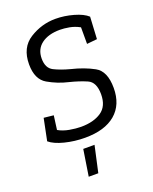

<svg xmlns="http://www.w3.org/2000/svg" viewBox="-160 -749 843 1055"><g transform="rotate(-20 261.5 -221.0)"><path d="M468 -194Q468 -96 405.5 -43Q343 10 228 10Q166 10 109 -4.5Q52 -19 24 -43L50 -171L107 -165L96 -83Q124 -67 160.5 -60.5Q197 -54 228 -54Q300 -54 345.5 -84.5Q391 -115 391 -185Q391 -256 347.5 -275Q304 -294 247 -308Q186 -322 130.5 -354Q75 -386 75 -474Q75 -572 145 -616Q215 -660 296 -660Q348 -660 401 -645Q454 -630 480 -606L473 -477L413 -471V-568Q384 -584 353.5 -589.5Q323 -595 299 -595Q231 -595 191 -565Q151 -535 151 -480Q151 -424 189 -405Q227 -386 280 -372Q355 -354 411.5 -323Q468 -292 468 -194ZM262 64 228 218H172L196 64Z"/></g></svg>

Font: Zilla Slab Regular
Style: Italic
Weight: 400
Italic angle: -6°
Designer: Typotheque.com
Foundry: Typotheque type foundry
Version: Version 1.1; 2017; ttfautohint (v1.6)